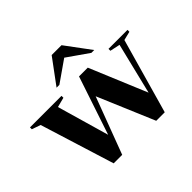

<svg xmlns="http://www.w3.org/2000/svg" viewBox="-173 -951 1179 1179"><g transform="rotate(-45 416.5 -362.0)"><path d="M740.5 -481.5 675 -495.5V-512H840V-495.5L782.5 -481.5L644 7.5H570L413.5 -362L274.5 7.5H200.5L50 -476L-7 -496V-512H267V-495.5L203 -479L300.5 -140.5L427.5 -520.5H503.5L659 -148ZM281 -569 401.5 -732H487L608 -569H583.5L444.5 -666L305.5 -569Z"/></g></svg>

Font: Newsreader Display SemiBold
Style: Regular
Weight: 600
Designer: Hugues Gentile
Foundry: Production Type
Version: Version 1.001